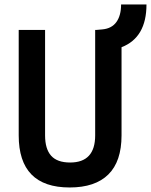

<svg xmlns="http://www.w3.org/2000/svg" viewBox="-20 -827 674 857"><path d="M291 9.8Q63.5 9.8 63.5 -222.7V-693.4H181.2V-222.7Q181.2 -162.1 208.3 -131.8Q235.4 -101.6 293 -101.6Q404.8 -101.6 404.8 -222.7V-693.4H410.2L437 -695.8Q479 -699.7 499.8 -729Q520.5 -758.3 520.5 -807.1H633.8Q633.8 -659.2 522.5 -616.2V-222.7Q522.5 -106.4 463.6 -48.3Q404.8 9.8 291 9.8Z"/></svg>

Font: CaskaydiaCove NFP SemiBold
Style: Regular
Weight: 600
Designer: Aaron Bell
Foundry: Saja Typeworks
Version: Version 2111.001; VTT 6.35;Nerd Fonts 3.1.1